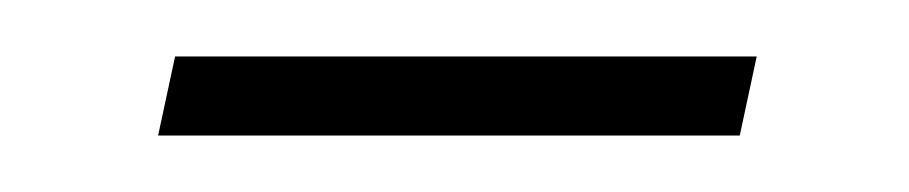

<svg xmlns="http://www.w3.org/2000/svg" viewBox="-20 -284 322 68"><path d="M36 -236 42 -264H248L242 -236Z"/></svg>

Font: TypoPRO Source Sans Pro
Style: Italic
Weight: 200
Italic angle: -11°
Designer: Paul D. Hunt
Foundry: Adobe Systems Incorporated
Version: Version 1.075;PS 2.000;hotconv 1.0.86;makeotf.lib2.5.63406